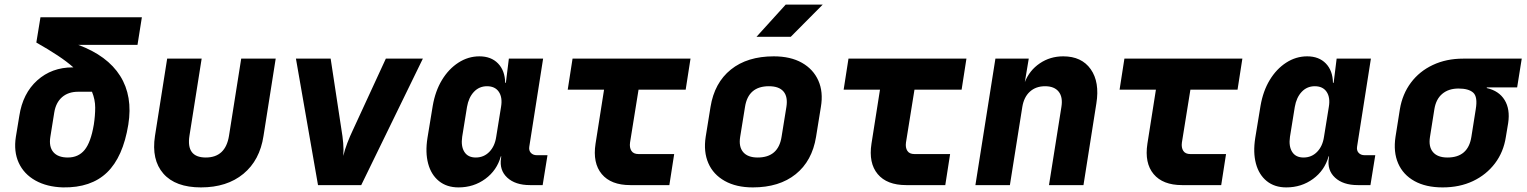

<svg xmlns="http://www.w3.org/2000/svg" viewBox="-20 -805 6640 835"><path d="M254 10Q184 8 134 -20Q84 -48 61.5 -97Q39 -146 49 -210L64 -301Q79 -399 142 -455.5Q205 -512 296 -512H299Q271 -537 231 -563.5Q191 -590 138 -620L156 -730H597L578 -610H320Q447 -563 502.5 -475Q558 -387 538 -263Q515 -122 445.5 -55Q376 12 254 10ZM275 -120Q321 -120 348 -153Q375 -186 388 -263Q394 -302 394 -337Q394 -372 380 -406H320Q277 -406 250 -382.5Q223 -359 216 -316L199 -210Q192 -167 212 -143.5Q232 -120 275 -120Z M854 10Q743 10 690.5 -50Q638 -110 654 -214L707 -550H857L804 -215Q789 -120 875 -120Q961 -120 976 -215L1029 -550H1179L1126 -214Q1110 -108 1038.5 -49Q967 10 854 10Z M1363 0 1267 -550H1418L1465 -241Q1470 -213 1472.5 -183Q1475 -153 1473 -127Q1479 -153 1490.5 -183Q1502 -213 1515 -240L1658 -550H1819L1551 0Z M1974 10Q1923 10 1889 -17.5Q1855 -45 1842 -93.5Q1829 -142 1839 -205L1862 -345Q1873 -409 1902 -457Q1931 -505 1973.5 -532.5Q2016 -560 2065 -560Q2116 -560 2146 -529Q2176 -498 2177 -445H2180L2193 -550H2342L2282 -168Q2279 -151 2288.5 -140.5Q2298 -130 2315 -130H2361L2340 0H2285Q2221 0 2186 -32.5Q2151 -65 2159 -117L2160 -125H2158Q2141 -64 2090.5 -27Q2040 10 1974 10ZM2049 -120Q2084 -120 2108 -144.5Q2132 -169 2138 -210L2159 -340Q2166 -381 2149.5 -405.5Q2133 -430 2098 -430Q2064 -430 2041 -405.5Q2018 -381 2011 -340L1990 -210Q1984 -169 1999.5 -144.5Q2015 -120 2049 -120Z M2721 0Q2637 0 2597 -48Q2557 -96 2570 -180L2607 -415H2449L2470 -550H2983L2962 -415H2757L2720 -185Q2717 -163 2726 -149Q2735 -135 2757 -135H2912L2891 0Z M3254 10Q3182 10 3132 -18Q3082 -46 3060.5 -95.5Q3039 -145 3049 -210L3070 -340Q3087 -445 3158.5 -502.5Q3230 -560 3345 -560Q3418 -560 3467.5 -532Q3517 -504 3539 -454.5Q3561 -405 3550 -340L3529 -210Q3512 -105 3440.5 -47.5Q3369 10 3254 10ZM3275 -120Q3365 -120 3379 -210L3400 -340Q3407 -384 3387.5 -407Q3368 -430 3324 -430Q3234 -430 3220 -340L3199 -210Q3192 -167 3212 -143.5Q3232 -120 3275 -120ZM3270 -645 3397 -785H3558L3419 -645Z M3921 0Q3837 0 3797 -48Q3757 -96 3770 -180L3807 -415H3649L3670 -550H4183L4162 -415H3957L3920 -185Q3917 -163 3926 -149Q3935 -135 3957 -135H4112L4091 0Z M4222 0 4309 -550H4454L4437 -448Q4457 -499 4502 -529.5Q4547 -560 4604 -560Q4684 -560 4723.5 -504Q4763 -448 4748 -355L4692 0H4542L4596 -340Q4603 -383 4584 -406.5Q4565 -430 4525 -430Q4485 -430 4459 -406.5Q4433 -383 4426 -340L4372 0Z M5121 0Q5037 0 4997 -48Q4957 -96 4970 -180L5007 -415H4849L4870 -550H5383L5362 -415H5157L5120 -185Q5117 -163 5126 -149Q5135 -135 5157 -135H5312L5291 0Z M5574 10Q5523 10 5489 -17.5Q5455 -45 5442 -93.5Q5429 -142 5439 -205L5462 -345Q5473 -409 5502 -457Q5531 -505 5573.5 -532.5Q5616 -560 5665 -560Q5716 -560 5746 -529Q5776 -498 5777 -445H5780L5793 -550H5942L5882 -168Q5879 -151 5888.5 -140.5Q5898 -130 5915 -130H5961L5940 0H5885Q5821 0 5786 -32.5Q5751 -65 5759 -117L5760 -125H5758Q5741 -64 5690.5 -27Q5640 10 5574 10ZM5649 -120Q5684 -120 5708 -144.5Q5732 -169 5738 -210L5759 -340Q5766 -381 5749.5 -405.5Q5733 -430 5698 -430Q5664 -430 5641 -405.5Q5618 -381 5611 -340L5590 -210Q5584 -169 5599.5 -144.5Q5615 -120 5649 -120Z M6254 10Q6181 10 6131.5 -17.5Q6082 -45 6060.5 -94.5Q6039 -144 6049 -210L6068 -330Q6079 -396 6116 -445.5Q6153 -495 6211.5 -522.5Q6270 -550 6343 -550H6598L6578 -425H6446V-422Q6499 -410 6523.5 -370Q6548 -330 6539 -270L6529 -210Q6519 -144 6481.5 -94.5Q6444 -45 6386 -17.5Q6328 10 6254 10ZM6275 -120Q6365 -120 6379 -210L6398 -330Q6407 -384 6387 -402Q6367 -420 6323 -420Q6280 -420 6252.5 -397Q6225 -374 6218 -330L6199 -210Q6192 -167 6212 -143.5Q6232 -120 6275 -120Z"/></svg>

Font: JetBrains Mono NL ExtraBold
Style: Italic
Weight: 800
Italic angle: -9°
Monospace: yes
Designer: Philipp Nurullin, Konstantin Bulenkov
Foundry: JetBrains
Version: Version 2.305; ttfautohint (v1.8.4.7-5d5b)